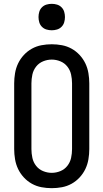

<svg xmlns="http://www.w3.org/2000/svg" viewBox="-20 -974 540 1002"><path d="M250 8Q223 8 196.5 3Q170 -2 146.5 -15Q123 -28 104.5 -48Q86 -68 74.5 -92Q63 -116 58.5 -143Q54 -170 54 -196V-539Q54 -565 58.5 -592Q63 -619 74.5 -643Q86 -667 104.5 -687Q123 -707 146.5 -720Q170 -733 196.5 -738Q223 -743 250 -743Q277 -743 303.5 -738Q330 -733 353.5 -720Q377 -707 395.5 -687Q414 -667 425.5 -643Q437 -619 441.5 -592Q446 -565 446 -539V-196Q446 -170 441.5 -143Q437 -116 425.5 -92Q414 -68 395.5 -48Q377 -28 353.5 -15Q330 -2 303.5 3Q277 8 250 8ZM250 -72Q273 -72 295 -81Q317 -90 331.5 -108.5Q346 -127 351 -150Q356 -173 356 -196V-539Q356 -562 351 -585Q346 -608 331.5 -626.5Q317 -645 295 -654Q273 -663 250 -663Q227 -663 205 -654Q183 -645 168.5 -626.5Q154 -608 149 -585Q144 -562 144 -539V-196Q144 -173 149 -150Q154 -127 168.5 -108.5Q183 -90 205 -81Q227 -72 250 -72ZM250 -816Q236 -816 222.5 -820Q209 -824 199 -834Q189 -844 185 -857.5Q181 -871 181 -885Q181 -899 185 -912.5Q189 -926 199 -936Q209 -946 222.5 -950Q236 -954 250 -954Q264 -954 277.5 -950Q291 -946 301 -936Q311 -926 315 -912.5Q319 -899 319 -885Q319 -871 315 -857.5Q311 -844 301 -834Q291 -824 277.5 -820Q264 -816 250 -816Z"/></svg>

Font: Iosevka Curly Medium
Style: Regular
Weight: 500
Monospace: yes
Designer: Belleve Invis
Foundry: Belleve Invis
Version: Version 22.1.2; ttfautohint (v1.8.4)